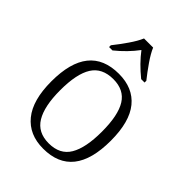

<svg xmlns="http://www.w3.org/2000/svg" viewBox="-221 -877 998 998"><g transform="rotate(45 278.0 -378.0)"><path d="M60 -268Q60 -544 281 -544Q385 -544 441 -475.5Q497 -407 497 -268Q497 10 277 10Q174 10 117 -60Q60 -130 60 -268ZM431 -268Q431 -389 395 -446.5Q359 -504 280 -504Q198 -504 161.5 -446Q125 -388 125 -268Q125 -150 161.5 -90Q198 -30 278 -30Q360 -30 395.5 -90Q431 -150 431 -268ZM146 -619Q174 -654 202 -694.5Q230 -735 243 -766H310Q323 -735 351 -694.5Q379 -654 407 -619V-606H382Q318 -658 276 -714Q233 -656 171 -606H146Z"/></g></svg>

Font: Noto Serif Light
Style: Regular
Weight: 300
Designer: Monotype Design Team
Foundry: Monotype Imaging Inc.
Version: Version 1.001